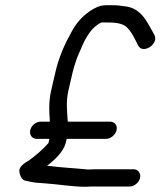

<svg xmlns="http://www.w3.org/2000/svg" viewBox="-20 -669 614 734"><path d="M120.9 -138H168.9L165.2 -122C143.1 -97.4 116.5 -73.8 89.7 -55C75.3 -47.1 54.2 -33.1 53.9 -17C53.7 -2.6 62.7 17.5 74.2 21C89 24.1 106.5 28.8 125.1 30L152.6 32C205 35.5 254.4 45 308.6 45C316.1 44.3 322.8 44 328.8 44H474.8C493.1 44 511.2 29.6 515.3 11.5C519.5 -6.6 508.4 -22 490.1 -22H344.1C337.4 -22 329.7 -21.7 320.8 -21C314.8 -21 309.6 -21.3 305.1 -22C263.1 -26.3 215.4 -28.3 173.8 -34C169.2 -34 164.6 -34.3 160.1 -35C185.2 -55.4 220.8 -85.3 230.9 -121L234.9 -138H384.9C403.1 -138 421.4 -153.4 425.6 -171.5C429.8 -189.6 418.4 -204 400.1 -204H239.1C239.4 -205.3 239.3 -206.3 238.8 -207C236.8 -243.1 231.3 -278.6 242 -325L258 -394C261.3 -408.6 266.5 -423 271.1 -438C276.4 -454.3 283.3 -467 289.3 -482C307 -525 330.2 -566.2 367.6 -583H395.6C429.7 -583 456 -577.2 469.3 -560C486.2 -541.4 496.7 -517.4 508.3 -495C525.5 -460.4 587.9 -499.9 570.5 -535C563 -549.5 557.2 -558.5 549.3 -573C531.2 -604.8 506.6 -640.7 455.9 -645C439.7 -646.9 432.4 -649 411.8 -649H385.8C373.8 -649 362.3 -646.7 351.2 -642C311.6 -624.2 277.2 -590.9 255 -550C229.2 -504.3 205.7 -453.3 192 -394L176 -325C165.2 -278 168.1 -241.7 170.6 -206L170.1 -204H136.1C117.8 -204 99.8 -189.6 95.6 -171.5C91.4 -153.4 102.6 -138 120.9 -138Z"/></svg>

Font: HoneyBee
Style: RegIt
Weight: 400
Foundry: Cannot Into Space Fonts
Version: Version 0.89